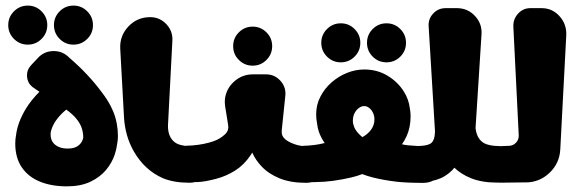

<svg xmlns="http://www.w3.org/2000/svg" viewBox="-20 -656 2061 690"><path d="M403.8 -166.7C403.8 -197.6 398.3 -226.8 387.3 -254.4C387.1 -254.8 386.9 -255.4 386.5 -256.1C386.2 -256.9 386 -257.4 385.8 -257.8C383.2 -264 380.7 -269.4 378.3 -273.9C369.5 -291.1 358.5 -308.1 345.3 -325.2C312.3 -369.5 273.5 -410.6 229.1 -448.5C213.7 -464.6 194.9 -472.6 172.6 -472.5C150.3 -472.4 131.5 -464.2 116.3 -447.9L91.5 -421.4C81 -410.2 76.2 -397 77.1 -381.7C78 -366.3 84.3 -353.7 96.1 -343.8L121.7 -326.2C101.5 -305.9 85.3 -285.6 73 -265.3C53.2 -232.6 41.5 -201.3 37.9 -171.7C35.8 -160.9 34.8 -150.6 34.8 -140.5C34.8 -106.6 42.5 -78.1 57.9 -55.2C73.3 -32.2 95 -15 122.9 -3.5C150.8 8 183.3 13.7 220.4 13.7C253.2 13.7 281.3 8.2 304.5 -2.7C327.7 -13.7 346.5 -27.8 360.9 -45C375.2 -62.2 385.7 -80.6 392.2 -100.2C396.5 -113 399.4 -125.4 400.8 -137.4C402.8 -147.6 403.8 -157.4 403.8 -166.7ZM252.1 -232.1C262.8 -219.5 269.9 -207.5 273.6 -196.1C277.3 -184.6 279.1 -173.3 279.1 -162.4C279.1 -162 279.1 -161.5 279 -160.8C279 -160.1 278.9 -159.7 278.9 -159.7C277.9 -155.8 276.6 -152.3 275 -149.1C271.1 -141 265 -134.5 256.6 -129.5C248.3 -124.5 236.8 -122.1 222.2 -122.1C204.4 -122.1 189.9 -126.5 178.7 -135.4C167.5 -144.2 161.9 -156.8 161.9 -173C161.9 -175.2 162 -178 162.3 -181.2C163.8 -187.7 165.9 -194.2 168.7 -200.8C174.4 -214.3 183.8 -228.2 196.9 -242.3C203 -248.9 210.1 -255.5 218.2 -262.2C232.8 -251.5 244 -241.5 252.1 -232.1ZM9.6 -565.8C9.6 -546.4 16.5 -529.9 30.2 -516.2C43.9 -502.5 60.4 -495.6 79.8 -495.6C99.1 -495.6 115.7 -502.5 129.3 -516.2C143 -529.9 149.9 -546.4 149.9 -565.8C149.9 -585.1 143 -601.6 129.3 -615.3C115.7 -629 99.1 -635.9 79.8 -635.9C60.4 -635.9 43.9 -629 30.2 -615.3C16.5 -601.6 9.6 -585.1 9.6 -565.8ZM173.9 -565.8C173.9 -546.4 180.7 -529.9 194.4 -516.2C208.1 -502.5 224.6 -495.6 244 -495.6C263.4 -495.6 279.9 -502.5 293.6 -516.2C307.3 -529.9 314.1 -546.4 314.1 -565.8C314.1 -585.1 307.3 -601.6 293.6 -615.3C279.9 -629 263.4 -635.9 244 -635.9C224.6 -635.9 208.1 -629 194.4 -615.3C180.7 -601.6 173.9 -585.1 173.9 -565.8Z M564.6 -16C564.8 -15.9 565 -15.8 565.3 -15.6C565.6 -15.5 565.9 -15.4 566 -15.3C592.4 -4.6 623.8 0.7 660.4 0.7C680.7 0.7 697.7 -5.4 711.3 -17.7C724.8 -29.9 731.6 -45.7 731.6 -65C731.6 -88 725.1 -104.7 712.1 -115.1C699 -125.6 683.3 -130.8 665.1 -130.8C649.4 -130.8 635.3 -132.9 622.8 -137C610.3 -141.2 600.5 -149.3 593.4 -161.3C591 -165.5 588.9 -170.4 587.2 -176C584.4 -185.5 583.2 -196.2 583.8 -208L599.5 -510.1C600.7 -533 593.4 -552.8 577.6 -569.4C561.8 -586.1 542.4 -594.4 519.5 -594.4C488.6 -594.4 462.6 -583.2 441.4 -560.8C420.2 -538.4 410.5 -511.8 412.1 -481L425.6 -235.2C428.2 -189.5 440 -148.2 461.2 -111.5C486.9 -66.9 521.4 -35.1 564.6 -16Z M817.9 -490.2C817.9 -470.8 824.7 -454.3 838.4 -440.6C852.1 -426.9 868.6 -420 888 -420C907.4 -420 923.9 -426.9 937.6 -440.6C951.3 -454.3 958.1 -470.8 958.1 -490.2C958.1 -509.5 951.3 -526.1 937.6 -539.7C923.9 -553.4 907.4 -560.3 888 -560.3C868.6 -560.3 852.1 -553.4 838.4 -539.7C824.7 -526.1 817.9 -509.5 817.9 -490.2ZM800 -206.1C802 -193.6 798.7 -183.1 790 -174.6C789.3 -174 788.8 -173.5 788.5 -173.2C776.9 -162.1 762.9 -153.8 746.6 -148.2C741.6 -146.5 736.3 -144.9 730.9 -143.4C706.5 -136.6 678.9 -132.9 648.1 -132.2L629.5 -0.9C655.6 -0.9 675.7 -1.2 689.8 -1.7C707.4 -2.3 730.2 -6.3 758.3 -13.8C781.8 -20.1 804.1 -29.9 825.2 -43.2C846.3 -56.5 864.7 -74.8 880.4 -98C882.4 -100.9 884.4 -104.2 886.4 -107.7C894.8 -89.4 905.9 -72.9 919.9 -58.1C936.9 -40 958.6 -25.7 984.9 -15C1011.2 -4.3 1042.7 1 1079.2 1C1099.6 1 1116.6 -5.1 1130.1 -17.3C1143.7 -29.6 1150.5 -45.4 1150.5 -64.7C1150.5 -87.7 1144 -104.4 1130.9 -114.8C1117.9 -125.3 1102.2 -130.5 1084 -130.5C1068.2 -130.5 1054.1 -132.6 1041.7 -136.7C1026.1 -141.9 1014 -148.1 1005.2 -155.4C995.4 -163.7 991.1 -174.3 992.5 -187.4L1005.7 -315.4C1006.7 -335.4 1000.3 -352.6 986.6 -367C972.8 -381.5 956 -388.8 936 -388.8H888.8C862.8 -388.8 840.2 -380.1 821.1 -362.7C801.9 -345.3 791 -324 788.2 -298.6C787.4 -290.9 787.8 -282 789.4 -271.9Z M1551.9 -114.6C1538.9 -125.1 1523.2 -130.3 1505 -130.3C1495.5 -130.3 1476.6 -131.4 1448.3 -133.7C1439.7 -134.4 1431.8 -135.7 1424.6 -137.5C1431.4 -147.4 1436.9 -157.1 1441.1 -166.3C1450.8 -187.5 1455.6 -211.7 1455.6 -238.8C1455.6 -248.4 1454.6 -257.9 1452.7 -267.3C1450.3 -288.1 1443.3 -307.8 1431.7 -326.5C1417.1 -349.9 1397.4 -369.1 1372.6 -384C1347.8 -398.9 1320 -406.3 1289.2 -406.3C1268.4 -406.3 1247.7 -402.3 1227.4 -394.2C1207 -386.1 1188.5 -374.7 1171.8 -360.1C1155.1 -345.5 1141.6 -328.4 1131.5 -308.8C1121.3 -289.3 1116.2 -268 1116.2 -245C1116.2 -234 1117.3 -223.3 1119.4 -212.7C1120.6 -202 1122.7 -192.3 1125.6 -183.6C1130.4 -169.2 1137.5 -155.3 1146.8 -142C1123.1 -135.9 1097.2 -132.6 1069.1 -132L1050.5 -0.8C1058.4 -0.8 1064.6 -0.8 1068.9 -0.8C1070.7 -0.8 1072.1 -0.8 1073.2 -0.8C1087.9 -0.9 1100.4 -1.1 1110.8 -1.5C1111.1 -1.5 1111.5 -1.5 1112.1 -1.6C1112.6 -1.6 1113 -1.7 1113.3 -1.7C1113.5 -1.7 1113.9 -1.7 1114.4 -1.7C1114.9 -1.7 1115.3 -1.7 1115.6 -1.7C1136.5 -1.9 1157 -3.5 1177.3 -6.2C1200 -9.4 1222 -13.4 1243 -18.4C1257.5 -21.8 1270.4 -25.8 1281.8 -30.4C1293 -25.9 1305.5 -21.9 1319.3 -18.4C1344.9 -11.9 1373.2 -6.8 1404.3 -3.1C1429.1 -0.2 1461.1 1.2 1500.2 1.2C1520.6 1.3 1537.5 -4.9 1551.1 -17.2C1564.7 -29.4 1571.5 -45.2 1571.5 -64.5C1571.5 -87.5 1565 -104.2 1551.9 -114.6ZM1254.4 -249.7C1258.6 -257.6 1263.8 -263.7 1270 -268.1C1276.3 -272.6 1282.6 -274.8 1288.8 -274.8C1295.1 -274.8 1301.1 -272.6 1306.8 -268.1C1312.6 -263.7 1317.1 -257.8 1320.5 -250.5C1323.9 -243.2 1325.6 -235.4 1325.6 -227C1325.6 -216.6 1323.1 -206.7 1318.2 -197.3C1313.2 -187.9 1305.4 -179.1 1294.7 -171.1C1291.1 -168.4 1287.1 -165.7 1282.5 -163.1C1277.1 -167.5 1272.6 -171.7 1268.8 -175.8C1261.3 -183.8 1255.9 -191.8 1252.8 -199.6C1249.7 -207.5 1248.1 -214.8 1248.1 -221.6C1248.1 -232.5 1250.2 -241.9 1254.4 -249.7ZM1134.6 -502.1C1134.6 -482.7 1141.5 -466.2 1155.2 -452.5C1168.9 -438.8 1185.4 -432 1204.8 -432C1224.1 -432 1240.7 -438.8 1254.3 -452.5C1268 -466.2 1274.9 -482.7 1274.9 -502.1C1274.9 -521.5 1268 -538 1254.3 -551.7C1240.7 -565.4 1224.1 -572.2 1204.8 -572.2C1185.4 -572.2 1168.9 -565.4 1155.2 -551.7C1141.5 -538 1134.6 -521.5 1134.6 -502.1ZM1298.9 -502.1C1298.9 -482.7 1305.7 -466.2 1319.4 -452.5C1333.1 -438.8 1349.6 -432 1369 -432C1388.4 -432 1404.9 -438.8 1418.6 -452.5C1432.3 -466.2 1439.1 -482.7 1439.1 -502.1C1439.1 -521.5 1432.3 -538 1418.6 -551.7C1404.9 -565.4 1388.4 -572.2 1369 -572.2C1349.6 -572.2 1333.1 -565.4 1319.4 -551.7C1305.7 -538 1298.9 -521.5 1298.9 -502.1Z M1817.9 -115.6C1804.8 -126.1 1789.2 -131.3 1770.9 -131.3C1755.2 -131.3 1741.2 -133.4 1728.6 -137.6C1716.1 -141.7 1706.3 -149.8 1699.3 -161.8C1694.1 -170.7 1690.7 -181.8 1689 -195.3L1710.5 -533.6C1711.9 -558.9 1703.9 -580.7 1686.5 -599.1C1669.1 -617.5 1647.7 -626.7 1622.4 -626.7H1581.2C1563.8 -626.7 1549.1 -620.4 1537.1 -607.7C1525.1 -595.1 1519.5 -580.1 1520.4 -562.7L1543.3 -183.1C1542.9 -176.6 1542.4 -171.2 1541.8 -166.9C1539.7 -152.6 1533.8 -143 1524.2 -138.4C1514.5 -133.7 1499.2 -131.3 1478.4 -131.3L1470.5 0.2C1500.8 0.2 1526.9 -3.2 1548.8 -10C1570.7 -16.7 1589.6 -28.4 1605.6 -44.8C1606.6 -45.9 1609.1 -48.7 1612.8 -53.3C1629.2 -37.7 1648.9 -25.2 1671.9 -15.8C1698.2 -5.1 1729.7 0.2 1766.2 0.2C1786.6 0.2 1803.5 -5.9 1817.1 -18.2C1830.7 -30.5 1837.5 -46.2 1837.5 -65.5C1837.5 -88.5 1830.9 -105.2 1817.9 -115.6Z M1926.8 -626.7H1885.7C1868.3 -626.7 1853.6 -620 1841.6 -606.8C1829.6 -593.5 1824 -577.8 1824.9 -559.5L1844.2 -169.9C1844.7 -159.5 1841.4 -150.6 1834.3 -143.1C1827.1 -135.6 1818.4 -131.9 1808 -131.9L1781.1 -130.9L1773.2 0.6L1852.6 -0.4H1868.5C1901.8 -0.4 1930.5 -11.8 1954.7 -34.7C1978.8 -57.6 1991.8 -85.7 1993.5 -118.9L2015 -529C2016.3 -555.5 2008.3 -578.4 1990.9 -597.7C1973.5 -617 1952.2 -626.7 1926.8 -626.7Z"/></svg>

Font: Qalbi
Style: Regular
Weight: 400
Version: Version 001.000